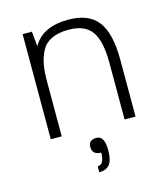

<svg xmlns="http://www.w3.org/2000/svg" viewBox="-107 -594 769 882"><g transform="rotate(-15 277.0 -153.0)"><path d="M131 -429Q176 -510 299 -510Q396 -510 439.5 -453Q483 -396 483 -270V0H431V-270Q431 -374 398 -419.5Q365 -465 289 -465Q240 -465 207.5 -449.5Q175 -434 159.5 -404Q144 -374 138 -340.5Q132 -307 132 -261V0H80V-500H124ZM322 116Q322 162 306.5 183Q291 204 256 204V176Q288 176 288 119Q246 119 246 81Q246 48 284 48Q322 48 322 116Z"/></g></svg>

Font: Fivo Sans Light
Style: Regular
Weight: 300
Designer: Alexander Slobzheninov
Foundry: Alexander Slobzheninov
Version: 1.0